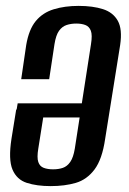

<svg xmlns="http://www.w3.org/2000/svg" viewBox="-20 -620 438 652"><path d="M152 12Q105 12 71 1Q37 -10 22.5 -44Q8 -78 19 -149L35 -248H131L110 -115Q105 -85 110 -70Q115 -55 128.5 -50Q142 -45 160 -45Q179 -45 193.5 -50Q208 -55 218.5 -70Q229 -85 234 -115L289 -470Q294 -501 288.5 -515.5Q283 -530 270 -535Q257 -540 239 -540Q221 -540 206 -535Q191 -530 180.5 -515.5Q170 -501 165 -470L147 -351H52L69 -467Q78 -520 101.5 -548.5Q125 -577 162.5 -588.5Q200 -600 247 -600Q295 -600 329.5 -589Q364 -578 380 -549.5Q396 -521 388 -467L337 -148Q327 -79 301 -44.5Q275 -10 237.5 1Q200 12 152 12ZM32 -221 40 -269H273L266 -221Z"/></svg>

Font: Alumni Sans SemiBold
Style: Italic
Weight: 600
Italic angle: -8°
Version: Version 1.016